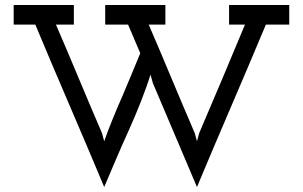

<svg xmlns="http://www.w3.org/2000/svg" viewBox="-20 -720 1218 772"><path d="M496 -192Q470 -135 446 -78.5Q422 -22 399 32Q330 -133 260.5 -294.5Q191 -456 122 -621H35V-700H277V-621H205Q252 -512 297.5 -403Q343 -294 390 -185L399 -152Q411 -187 431 -236.5Q451 -286 471 -331Q490 -375 508 -419Q526 -463 544 -506Q532 -535 519.5 -563.5Q507 -592 495 -621H403V-700H645V-621H578Q625 -512 670.5 -403Q716 -294 763 -185L772 -152L781 -185Q828 -294 873.5 -402.5Q919 -511 965 -621H901V-700H1143V-621H1049Q980 -456 910.5 -294.5Q841 -133 772 32L595 -385L585 -420Q571 -374 546.5 -311.5Q522 -249 496 -192Z"/></svg>

Font: Josefin Slab
Style: Bold
Weight: 700
Designer: Santiago Orozco
Foundry: Typemade
Version: Version 2.000